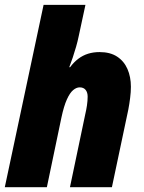

<svg xmlns="http://www.w3.org/2000/svg" viewBox="-21 -780 598 800"><path d="M-1 0 160.6 -759.8H335L307.1 -629.9Q302.7 -608.4 296.1 -585.4Q289.6 -562.5 282.2 -540.5Q274.9 -518.6 267.6 -500H271Q287.1 -521.5 305.7 -535.4Q324.2 -549.3 346.2 -556.2Q368.2 -563 394 -563Q438 -563 466.8 -544.2Q495.6 -525.4 510 -492.7Q524.4 -460 524.4 -418.5Q524.4 -396.5 521.2 -371.6Q518.1 -346.7 513.7 -323.7L445.3 0H270.5L334.5 -305.2Q338.4 -321.3 341.3 -340.6Q344.2 -359.9 344.2 -377.4Q344.2 -395 335.7 -405.5Q327.1 -416 311 -416Q297.4 -416 283.7 -404.5Q270 -393.1 257.6 -365.5Q245.1 -337.9 234.9 -290L174.3 0Z"/></svg>

Font: Open Sans SemiCondensed ExtraBold
Style: Italic
Weight: 800
Width: 4
Italic angle: -12°
Designer: Monotype Design Team
Foundry: Monotype Imaging Inc.
Version: Version 3.003